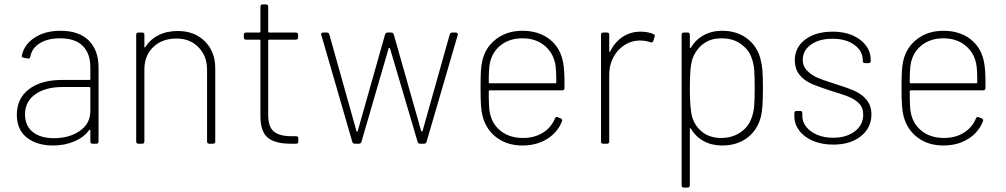

<svg xmlns="http://www.w3.org/2000/svg" viewBox="-20 -649 4542 867"><path d="M56 -131Q56 -204 110.5 -246Q165 -288 261 -288H384Q388 -288 388 -292V-345Q388 -407 354 -441.5Q320 -476 251 -476Q196 -476 160 -454Q124 -432 117 -393Q114 -382 105 -385L87 -388Q78 -390 78 -396Q88 -447 135.5 -478.5Q183 -510 253 -510Q337 -510 381 -466Q425 -422 425 -344V-10Q425 0 415 0H398Q388 0 388 -10V-60Q388 -62 386.5 -63Q385 -64 383 -62Q359 -29 315.5 -10.5Q272 8 220 8Q147 8 101.5 -27.5Q56 -63 56 -131ZM223 -25Q293 -25 340.5 -58Q388 -91 388 -148V-252Q388 -256 384 -256H262Q185 -256 139 -223Q93 -190 93 -133Q93 -81 128 -53Q163 -25 223 -25Z M595 -10V-492Q595 -502 605 -502H622Q632 -502 632 -492V-438Q632 -435 633.5 -434.5Q635 -434 636 -436Q658 -471 695.5 -490Q733 -509 783 -509Q858 -509 905 -462.5Q952 -416 952 -340V-10Q952 0 942 0H925Q915 0 915 -10V-334Q915 -396 876.5 -435.5Q838 -475 777 -475Q712 -475 672 -436.5Q632 -398 632 -336V-10Q632 0 622 0H605Q595 0 595 -10Z M1156 -124V-466Q1156 -470 1152 -470H1091Q1081 -470 1081 -480V-492Q1081 -502 1091 -502H1152Q1156 -502 1156 -506V-619Q1156 -629 1166 -629H1181Q1191 -629 1191 -619V-506Q1191 -502 1195 -502H1316Q1326 -502 1326 -492V-480Q1326 -470 1316 -470H1195Q1191 -470 1191 -466V-131Q1191 -77 1216 -55.5Q1241 -34 1296 -34H1317Q1327 -34 1327 -24V-10Q1327 0 1317 0H1293Q1222 0 1189 -27.5Q1156 -55 1156 -124Z M1571 -8 1431 -491 1430 -494Q1430 -502 1440 -502H1456Q1465 -502 1467 -494L1590 -56Q1592 -54 1592 -54Q1593 -54 1595 -56L1719 -494Q1722 -502 1730 -502H1747Q1755 -502 1758 -494L1882 -57Q1884 -55 1885 -55Q1886 -55 1888 -57L2011 -494Q2014 -502 2022 -502H2038Q2043 -502 2045.5 -499Q2048 -496 2047 -491L1906 -8Q1903 0 1895 0H1877Q1869 0 1866 -8L1741 -431Q1739 -433 1738 -433Q1737 -433 1735 -431L1612 -8Q1609 0 1601 0H1582Q1574 0 1571 -8Z M2160 -121Q2154 -144 2152 -172.5Q2150 -201 2150 -253Q2150 -302 2151.5 -328Q2153 -354 2158 -375Q2172 -436 2221 -473Q2270 -510 2339 -510Q2413 -510 2462 -471.5Q2511 -433 2523 -366Q2529 -333 2529 -278V-252Q2529 -241 2519 -241H2191Q2187 -241 2187 -237Q2187 -159 2192 -140Q2202 -88 2242 -57Q2282 -26 2342 -26Q2393 -26 2431 -49.5Q2469 -73 2486 -114Q2489 -123 2498 -120L2511 -115Q2521 -110 2518 -102Q2498 -51 2450.5 -21.5Q2403 8 2339 8Q2272 8 2224.5 -26.5Q2177 -61 2160 -121ZM2191 -273H2488Q2492 -273 2492 -277Q2492 -339 2487 -362Q2476 -414 2436.5 -445Q2397 -476 2339 -476Q2281 -476 2241.5 -445Q2202 -414 2192 -363Q2187 -338 2187 -277Q2187 -273 2191 -273Z M2694 -10V-492Q2694 -502 2704 -502H2721Q2731 -502 2731 -492V-418Q2731 -415 2732.5 -414.5Q2734 -414 2735 -416Q2756 -459 2791.5 -482.5Q2827 -506 2873 -506Q2906 -506 2931 -495Q2939 -492 2936 -482L2930 -464Q2927 -455 2917 -458Q2896 -466 2870 -466Q2818 -466 2778 -428Q2756 -407 2743.5 -377Q2731 -347 2731 -311V-10Q2731 0 2721 0H2704Q2694 0 2694 -10Z M3058 188V-492Q3058 -502 3068 -502H3085Q3095 -502 3095 -492V-436Q3095 -429 3100 -434Q3121 -470 3157.5 -490Q3194 -510 3241 -510Q3307 -510 3353 -475.5Q3399 -441 3414 -383Q3421 -357 3423 -330Q3425 -303 3425 -252Q3425 -201 3423 -172Q3421 -143 3416 -122Q3400 -61 3354 -26.5Q3308 8 3241 8Q3194 8 3157.5 -12Q3121 -32 3100 -68Q3095 -73 3095 -66V188Q3095 198 3085 198H3068Q3058 198 3058 188ZM3106 -119Q3119 -78 3152.5 -52Q3186 -26 3237 -26Q3284 -26 3320 -49Q3356 -72 3371 -109Q3382 -135 3385 -164Q3388 -193 3388 -251Q3388 -308 3385.5 -336.5Q3383 -365 3372 -393Q3359 -427 3324 -451.5Q3289 -476 3237 -476Q3193 -476 3161.5 -455Q3130 -434 3113 -398Q3102 -375 3098.5 -340.5Q3095 -306 3095 -251Q3095 -157 3106 -119Z M3567 -124V-138Q3567 -148 3577 -148H3593Q3603 -148 3603 -138V-125Q3603 -99 3620.5 -76.5Q3638 -54 3669.5 -40.5Q3701 -27 3742 -27Q3802 -27 3840 -56Q3878 -85 3878 -131Q3878 -163 3859 -182Q3842 -199 3818.5 -209.5Q3795 -220 3735 -238Q3691 -252 3648 -269Q3569 -304 3569 -376Q3569 -435 3616 -470.5Q3663 -506 3740 -506Q3816 -506 3864 -469.5Q3912 -433 3912 -377V-374Q3912 -364 3902 -364H3886Q3876 -364 3876 -374V-377Q3876 -419 3838 -446.5Q3800 -474 3739 -474Q3679 -474 3642 -447.5Q3605 -421 3605 -379Q3605 -347 3629 -326Q3645 -310 3669.5 -299Q3694 -288 3742 -273Q3806 -253 3833 -241Q3870 -226 3892.5 -199Q3915 -172 3915 -132Q3915 -72 3867.5 -34Q3820 4 3743 4Q3691 4 3651 -13Q3611 -30 3589 -59.5Q3567 -89 3567 -124Z M4061 -121Q4055 -144 4053 -172.5Q4051 -201 4051 -253Q4051 -302 4052.5 -328Q4054 -354 4059 -375Q4073 -436 4122 -473Q4171 -510 4240 -510Q4314 -510 4363 -471.5Q4412 -433 4424 -366Q4430 -333 4430 -278V-252Q4430 -241 4420 -241H4092Q4088 -241 4088 -237Q4088 -159 4093 -140Q4103 -88 4143 -57Q4183 -26 4243 -26Q4294 -26 4332 -49.5Q4370 -73 4387 -114Q4390 -123 4399 -120L4412 -115Q4422 -110 4419 -102Q4399 -51 4351.5 -21.5Q4304 8 4240 8Q4173 8 4125.5 -26.5Q4078 -61 4061 -121ZM4092 -273H4389Q4393 -273 4393 -277Q4393 -339 4388 -362Q4377 -414 4337.5 -445Q4298 -476 4240 -476Q4182 -476 4142.5 -445Q4103 -414 4093 -363Q4088 -338 4088 -277Q4088 -273 4092 -273Z"/></svg>

Font: Barlow GEO Extra Light
Style: Regular
Weight: 200
Designer: Jeremy Tribby
Foundry: Tribby Type
Version: Version 1.408